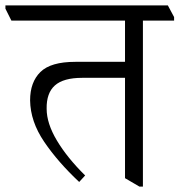

<svg xmlns="http://www.w3.org/2000/svg" viewBox="-47 -660 662 708"><path d="M595 -584H480V28H467L414 -3V-373H256Q187 -373 155.5 -345Q124 -317 125 -259Q125 -205 163 -141.5Q201 -78 267 -13L245 11Q167 -62 116 -137Q65 -212 64 -290Q64 -357 102 -394.5Q140 -432 231 -432H414V-584H-5L-27 -628V-640H572L595 -597Z"/></svg>

Font: Martel Light
Style: Regular
Weight: 300
Designer: Dan Reynolds
Foundry: Dan Reynolds
Version: Version 1.001; ttfautohint (v1.1) -l 5 -r 5 -G 72 -x 0 -D la